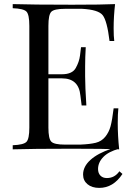

<svg xmlns="http://www.w3.org/2000/svg" viewBox="-20 -728 649 936"><path d="M554 -128Q554 -66 561 0Q494 -3 332 -3Q140 -3 42 0V-20Q95 -22 109 -36.5Q123 -51 123 -106V-602Q123 -657 109 -671.5Q95 -686 42 -688V-708Q139 -705 332 -705Q480 -705 541 -708Q534 -648 534 -590Q534 -550 537 -528H514Q502 -627 480.5 -654Q459 -681 380 -685H297Q244 -685 230 -670.5Q216 -656 216 -602V-366H282Q332 -366 349 -396Q366 -426 370 -457L375 -498H398Q395 -449 395 -404V-356Q395 -306 401 -214H378L372 -262Q364 -346 282 -346H216V-106Q216 -52 230 -37.5Q244 -23 297 -23H370Q419 -25 447 -32Q475 -39 493 -61Q511 -83 519 -112.5Q527 -142 534 -200H557Q554 -173 554 -128ZM458 96Q458 116 469.5 128Q481 140 501 140Q539 140 562 107L577 120Q532 188 464 188Q428 188 406.5 170Q385 152 385 123Q385 84 421 51.5Q457 19 523 -3H561Q509 11 483.5 37.5Q458 64 458 96Z"/></svg>

Font: Playfair Display
Style: Regular
Weight: 400
Designer: Claus Eggers S?rensen
Foundry: Claus Eggers S?rensen
Version: Version 1.003